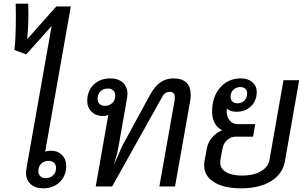

<svg xmlns="http://www.w3.org/2000/svg" viewBox="-20 -1011 1659 1041"><path d="M339 -112Q339 -58 304 -24Q269 10 214 10Q171 10 146 -13Q121 -36 121 -75Q121 -82 123 -96L260 -870L122 -716L58 -740Q66 -798 66 -928L65 -991H133Q134 -974 134 -938Q134 -863 127 -798L285 -976H364L225 -189Q240 -194 255 -194Q292 -194 315.5 -171Q339 -148 339 -112ZM284 -101Q284 -118 273 -128.5Q262 -139 244 -139Q219 -139 203.5 -123.5Q188 -108 188 -83Q188 -66 199 -55.5Q210 -45 227 -45Q252 -45 268 -60.5Q284 -76 284 -101Z M1014 -497Q1014 -481 1011 -463L929 0H844L926 -462Q928 -476 928 -481Q928 -513 902 -513Q887 -513 876.5 -506Q866 -499 858 -483L588 0H499L567 -387Q552 -382 538 -382Q501 -382 477 -405Q453 -428 453 -464Q453 -518 488 -552Q523 -586 579 -586Q621 -586 646 -563Q671 -540 671 -501Q671 -494 669 -480L623 -218Q619 -195 614 -175.5Q609 -156 597 -116L644 -222L793 -496Q818 -542 849 -564Q880 -586 920 -586Q966 -586 990 -563.5Q1014 -541 1014 -497ZM548 -437Q573 -437 589 -452.5Q605 -468 605 -493Q605 -510 594 -520.5Q583 -531 565 -531Q540 -531 524.5 -515.5Q509 -500 509 -475Q509 -458 520 -447.5Q531 -437 548 -437Z M1602 -576 1525 -138Q1513 -68 1450 -29Q1387 10 1287 10Q1194 10 1140.5 -23.5Q1087 -57 1087 -114Q1087 -130 1089 -138L1101 -204Q1107 -238 1129 -264.5Q1151 -291 1184 -305Q1158 -318 1144 -344Q1130 -370 1130 -406Q1130 -486 1173.5 -536Q1217 -586 1286 -586Q1324 -586 1348 -565.5Q1372 -545 1372 -513Q1372 -465 1341 -435Q1310 -405 1261 -405Q1229 -405 1210 -422Q1209 -417 1209 -408Q1209 -377 1225.5 -357.5Q1242 -338 1270 -338H1364L1352 -270H1257Q1231 -270 1211 -251.5Q1191 -233 1186 -204L1175 -144Q1174 -139 1174 -130Q1174 -97 1205.5 -78Q1237 -59 1293 -59Q1354 -59 1394 -82Q1434 -105 1441 -144L1517 -576ZM1230 -486Q1230 -470 1240 -460.5Q1250 -451 1267 -451Q1290 -451 1305 -466Q1320 -481 1320 -504Q1320 -520 1310 -529.5Q1300 -539 1283 -539Q1260 -539 1245 -524Q1230 -509 1230 -486Z"/></svg>

Font: Sarabun
Style: Italic
Weight: 400
Italic angle: -10°
Designer: Suppakit Chalermlarp | Katatrad Co.,Ltd.
Foundry: Cadson Demak Co.,Ltd.
Version: Version 1.000; ttfautohint (v1.6)